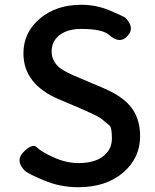

<svg xmlns="http://www.w3.org/2000/svg" viewBox="-20 -770 648 803"><path d="M307 13Q232 13 164 -15.5Q96 -44 84 -56Q42 -98 79 -135Q116 -172 134.5 -153.5Q153 -135 205 -111.5Q257 -88 309 -88Q375 -88 411.5 -116.5Q448 -145 448 -191Q448 -237 438 -245Q415 -264 405 -272.5Q395 -281 360 -297Q333 -309 306 -321L228 -354Q78 -417 78 -547Q78 -634 146.5 -692Q215 -750 320 -750Q384 -750 442 -725Q500 -700 504 -696Q546 -654 513 -619Q481 -584 436 -624Q408 -649 320 -649Q263 -649 229.5 -623.5Q196 -598 196 -555Q196 -512 233 -484Q256 -467 315 -443L416 -400Q488 -369 524 -327Q566 -277 566 -201Q566 -110 497 -50Q425 13 307 13Z"/></svg>

Font: Resource Han Rounded CN Medium
Style: Regular
Weight: 500
Designer: Cyano Hao (round all glyphs); Ryoko NISHIZUKA 西塚涼子 (kana, bopomofo & ideographs); Paul D. Hunt (Latin, Greek & Cyrillic)
Foundry: Cyano Hao
Version: 0.990